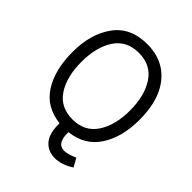

<svg xmlns="http://www.w3.org/2000/svg" viewBox="-240 -834 1155 1155"><g transform="rotate(45 337.0 -256.5)"><path d="M546 143Q484 183 426.5 183Q369 183 333.5 144Q298 105 298 20V14Q173 0 111.5 -96.5Q50 -193 50 -345.5Q50 -498 121.5 -597Q193 -696 336 -696Q433 -696 500 -647Q624 -555 624 -340Q624 -194 561.5 -97Q499 0 374 14V24Q374 112 435 112Q464 112 516 89ZM181.5 -544.5Q130 -466 130 -340Q130 -214 181.5 -135.5Q233 -57 336.5 -57Q440 -57 492 -136Q544 -215 544 -340Q544 -465 492 -544Q440 -623 336.5 -623Q233 -623 181.5 -544.5Z"/></g></svg>

Font: Imprima
Style: Regular
Weight: 400
Version: Version 1.001